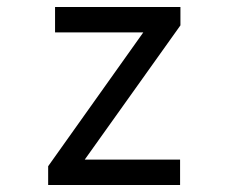

<svg xmlns="http://www.w3.org/2000/svg" viewBox="-20 -531 656 551"><path d="M118.2 0V-54L391.2 -438H138V-511H497.8V-458.2L223.2 -73H496.8V0Z"/></svg>

Font: Overpass Mono Light
Style: Regular
Weight: 300
Monospace: yes
Designer: Delve Withrington, Dave Bailey
Foundry: Delve Fonts LLC
Version: Version 4.000